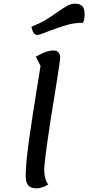

<svg xmlns="http://www.w3.org/2000/svg" viewBox="-20 -1001 481 1046"><path d="M201 -642 175 -692Q232 -726 272 -726Q308 -726 308 -683Q308 -674 283 -517Q221 -140 221 -75Q221 -24 243 4Q209 25 178 25Q148 25 134 9Q120 -7 120 -43Q120 -105 137 -231Q154 -357 201 -642ZM151 -855Q196 -873 228.5 -892.5Q261 -912 297 -938Q330 -961 349 -971Q368 -981 390 -981Q441 -981 441 -926Q441 -894 432 -877Q386 -877 343 -864.5Q300 -852 245 -831Q240 -829 217 -820Q194 -811 183 -811Q160 -811 151 -855Z"/></svg>

Font: Lemonada Light
Style: Regular
Weight: 300
Designer: Mohamed Gaber (Arabic) Eduardo Tunni (Latin)
Foundry: Kief Type Foundry
Version: Version 3.006